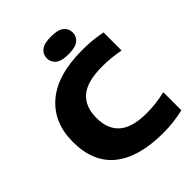

<svg xmlns="http://www.w3.org/2000/svg" viewBox="-263 -1102 1257 1257"><g transform="rotate(-45 365.0 -473.5)"><path d="M508.5 10Q281.5 10 163.5 -84.8Q45.5 -179.5 45.5 -368Q45.5 -546.5 164.8 -648.2Q284 -750 514.5 -750Q610.5 -750 694.5 -732.5V-565.5Q656.5 -573 616 -577.2Q575.5 -581.5 531.5 -581.5Q391.5 -581.5 328.5 -528Q265.5 -474.5 265.5 -370Q265.5 -264.5 327.8 -211.5Q390 -158.5 522 -158.5Q568.5 -158.5 611.8 -164.2Q655 -170 694.5 -179V-12Q653 -2 605.2 4Q557.5 10 508.5 10ZM432 -793Q368 -793 340 -816Q312 -839 312 -875Q312 -911.5 340 -934.2Q368 -957 432 -957Q496 -957 524 -934.2Q552 -911.5 552 -875Q552 -839 524 -816Q496 -793 432 -793Z"/></g></svg>

Font: Encode Sans Expanded Expanded ExtraBold
Style: Regular
Weight: 800
Width: 7
Designer: Multiple Designers
Foundry: Impallari Type
Version: Version 3.000; ttfautohint (v1.8.3) -l 8 -r 50 -G 200 -x 14 